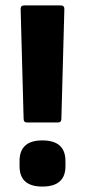

<svg xmlns="http://www.w3.org/2000/svg" viewBox="-20 -675 312 707"><path d="M80 -224Q67 -224 67 -237L56 -642Q56 -655 69 -655H204Q217 -655 217 -642L206 -237Q206 -224 193 -224ZM136 12Q52 12 52 -63V-82Q52 -158 136 -158Q221 -158 221 -82V-63Q221 12 136 12Z"/></svg>

Font: Sofia Sans ExtraBold
Style: Regular
Weight: 800
Designer: Botio Nikoltchev, Ani Petrova
Foundry: lettersoup
Version: Version 4.101; ttfautohint (v1.8.4.7-5d5b)